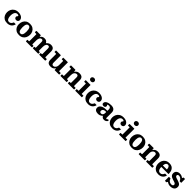

<svg xmlns="http://www.w3.org/2000/svg" viewBox="944 -3715 6668 6668"><g transform="rotate(45 4278.0 -381.0)"><path d="M35 -255Q35 -330 67.2 -393.8Q99.5 -457.5 162.8 -496.2Q226 -535 319 -535Q390 -535 441 -513Q492 -491 519.5 -455Q547 -419 547 -376.5Q547 -329.5 518.8 -306Q490.5 -282.5 453.5 -282.5Q414.5 -282.5 390.5 -304Q366.5 -325.5 366.5 -360.5Q366.5 -382.5 375.8 -394.2Q385 -406 394 -413.8Q403 -421.5 403 -431.5Q403 -446.5 384 -456.2Q365 -466 334 -466Q290.5 -466 261.5 -439.5Q232.5 -413 217.8 -367.5Q203 -322 203 -265Q203 -213 213.5 -166.2Q224 -119.5 249.5 -90.2Q275 -61 319.5 -61Q367.5 -61 398.8 -88Q430 -115 449 -162Q451.5 -168 455 -170.5Q458.5 -173 468 -173H532.5Q543 -173 545.2 -170.8Q547.5 -168.5 545 -161Q521.5 -75.5 460.2 -30.2Q399 15 307.5 15Q214.5 15 154.2 -22.2Q94 -59.5 64.5 -121Q35 -182.5 35 -255Z M618.5 -247.5Q618.5 -327.5 649 -392.8Q679.5 -458 739.5 -496.5Q799.5 -535 887.5 -535Q975.5 -535 1035.5 -498Q1095.5 -461 1126 -400.5Q1156.5 -340 1156.5 -270Q1156.5 -190 1126 -125.5Q1095.5 -61 1035.5 -23Q975.5 15 887.5 15Q799.5 15 739.5 -21.5Q679.5 -58 649 -117.8Q618.5 -177.5 618.5 -247.5ZM783.5 -270Q783.5 -213 792 -164.5Q800.5 -116 823 -86.8Q845.5 -57.5 887.5 -57.5Q929.5 -57.5 952 -86Q974.5 -114.5 983 -158.8Q991.5 -203 991.5 -250Q991.5 -307 983 -355.2Q974.5 -403.5 952 -433Q929.5 -462.5 887.5 -462.5Q845.5 -462.5 823 -434Q800.5 -405.5 792 -361.2Q783.5 -317 783.5 -270Z M1211 -17V-63.5Q1211 -72 1213.5 -76Q1216 -80 1225.5 -80H1277.5Q1289.5 -80 1292.8 -83.8Q1296 -87.5 1296 -99.5V-420.5Q1296 -434 1291.2 -437Q1286.5 -440 1273.5 -440H1234.5Q1221 -440 1216 -442.8Q1211 -445.5 1211 -459V-497.5Q1211 -511.5 1215 -515.8Q1219 -520 1232.5 -520H1414Q1425.5 -520 1430.8 -517.2Q1436 -514.5 1436 -502.5V-478.5Q1436 -449.5 1440.8 -449.5Q1445.5 -449.5 1456.5 -464.5Q1478 -495 1514 -515Q1550 -535 1602 -535Q1656 -535 1687.8 -516.8Q1719.5 -498.5 1738.5 -467Q1748 -451 1754.5 -453Q1761 -455 1770.5 -466.5Q1796 -495.5 1832 -515.2Q1868 -535 1920 -535Q2004 -535 2043 -492.2Q2082 -449.5 2082 -369V-100.5Q2082 -87 2085.8 -83.5Q2089.5 -80 2103.5 -80H2150.5Q2160.5 -80 2164 -76.5Q2167.5 -73 2167.5 -62.5V-25Q2167.5 -9.5 2163.8 -4.8Q2160 0 2144.5 0H1888Q1873 0 1868 -3.5Q1863 -7 1863 -22V-58.5Q1863 -70 1865.8 -75Q1868.5 -80 1879.5 -80H1912.5Q1925 -80 1928.5 -83.5Q1932 -87 1932 -99.5V-355.5Q1932 -403.5 1918.2 -425.8Q1904.5 -448 1872 -448Q1821 -448 1792.5 -404.2Q1764 -360.5 1764 -283V-100Q1764 -80 1782.5 -80H1807.5Q1817.5 -80 1822.2 -77.8Q1827 -75.5 1827 -65V-21.5Q1827 -8 1822.8 -4Q1818.5 0 1804.5 0H1570.5Q1558.5 0 1555 -3.5Q1551.5 -7 1551.5 -19.5V-60Q1551.5 -72.5 1554.8 -76.2Q1558 -80 1570.5 -80H1596Q1608.5 -80 1611.2 -84Q1614 -88 1614 -100V-355.5Q1614 -403.5 1600.2 -425.8Q1586.5 -448 1554 -448Q1506.5 -448 1476.2 -404.2Q1446 -360.5 1446 -283V-101.5Q1446 -87.5 1448.5 -83.8Q1451 -80 1465 -80H1498.5Q1509 -80 1512 -76.8Q1515 -73.5 1515 -63V-19Q1515 -9.5 1512.2 -4.8Q1509.5 0 1499.5 0H1230Q1219.5 0 1215.2 -2.8Q1211 -5.5 1211 -17Z M2266.5 -151V-421.5Q2266.5 -432 2263.2 -436Q2260 -440 2250 -440H2196Q2185 -440 2180.8 -442.8Q2176.5 -445.5 2176.5 -456.5V-500.5Q2176.5 -512.5 2179.8 -516.2Q2183 -520 2194.5 -520H2397Q2408.5 -520 2412.5 -517.2Q2416.5 -514.5 2416.5 -502.5V-164.5Q2416.5 -67 2486.5 -67Q2520.5 -67 2549 -88Q2577.5 -109 2594.5 -147.2Q2611.5 -185.5 2611.5 -237V-421Q2611.5 -432.5 2607.8 -436.2Q2604 -440 2593 -440H2548Q2539 -440 2535.2 -442Q2531.5 -444 2531.5 -453V-503Q2531.5 -513 2534 -516.5Q2536.5 -520 2546 -520H2747Q2756.5 -520 2759 -516.5Q2761.5 -513 2761.5 -503V-98.5Q2761.5 -85.5 2765.2 -82.8Q2769 -80 2782 -80H2836.5Q2851.5 -80 2851.5 -66.5V-18Q2851.5 -7.5 2849.2 -3.8Q2847 0 2837 0H2640.5Q2627.5 0 2624.5 -4Q2621.5 -8 2621.5 -21V-67Q2621.5 -75 2617 -77Q2612.5 -79 2606 -69Q2582.5 -31.5 2543 -8.2Q2503.5 15 2438.5 15Q2347 15 2306.8 -28Q2266.5 -71 2266.5 -151Z M2980.5 -440H2925.5Q2914 -440 2911 -443.8Q2908 -447.5 2908 -459V-501Q2908 -512.5 2913.2 -516.2Q2918.5 -520 2929 -520H3116Q3138 -520 3138 -499V-460.5Q3138 -441.5 3141.8 -439.8Q3145.5 -438 3153 -448.5Q3178.5 -483.5 3217.5 -509.2Q3256.5 -535 3321 -535Q3412.5 -535 3452.8 -492.2Q3493 -449.5 3493 -369V-102Q3493 -88 3496.2 -84Q3499.5 -80 3514 -80H3567.5Q3583 -80 3583 -63.5V-18.5Q3583 -5 3578.2 -2.5Q3573.5 0 3560.5 0H3288.5Q3277.5 0 3275.2 -4Q3273 -8 3273 -19.5V-61.5Q3273 -70.5 3275.2 -75.2Q3277.5 -80 3287 -80H3322.5Q3335 -80 3339 -83.2Q3343 -86.5 3343 -99.5V-355.5Q3343 -403.5 3326 -425.8Q3309 -448 3273 -448Q3222 -448 3185 -404.2Q3148 -360.5 3148 -283V-100Q3148 -88.5 3151.8 -84.2Q3155.5 -80 3167.5 -80H3199Q3210 -80 3214 -77Q3218 -74 3218 -62.5V-17Q3218 -5.5 3213.2 -2.8Q3208.5 0 3198.5 0H2923Q2912.5 0 2910.2 -3.8Q2908 -7.5 2908 -18.5V-61.5Q2908 -73.5 2911.8 -76.8Q2915.5 -80 2927 -80H2977Q2989.5 -80 2993.8 -82.5Q2998 -85 2998 -97.5V-424.5Q2998 -435 2994.5 -437.5Q2991 -440 2980.5 -440Z M3704 -695Q3704 -733 3730.5 -755.2Q3757 -777.5 3794 -777.5Q3831 -777.5 3857.5 -755.2Q3884 -733 3884 -695Q3884 -657 3857.5 -634.8Q3831 -612.5 3794 -612.5Q3757 -612.5 3730.5 -634.8Q3704 -657 3704 -695ZM3713.5 -440H3646Q3634 -440 3634 -451V-506.5Q3634 -520 3647.5 -520H3863Q3869.5 -520 3871.8 -518.2Q3874 -516.5 3874 -510V-92.5Q3874 -80 3884.5 -80H3951Q3959 -80 3961.5 -78.5Q3964 -77 3964 -69V-14Q3964 -5 3961.5 -2.5Q3959 0 3950 0H3648Q3639.5 0 3636.8 -2Q3634 -4 3634 -12.5V-65.5Q3634 -75 3637 -77.5Q3640 -80 3649 -80H3712Q3720 -80 3722 -82.2Q3724 -84.5 3724 -92.5V-427.5Q3724 -440 3713.5 -440Z M4006.5 -255Q4006.5 -330 4038.8 -393.8Q4071 -457.5 4134.2 -496.2Q4197.5 -535 4290.5 -535Q4361.5 -535 4412.5 -513Q4463.5 -491 4491 -455Q4518.5 -419 4518.5 -376.5Q4518.5 -329.5 4490.2 -306Q4462 -282.5 4425 -282.5Q4386 -282.5 4362 -304Q4338 -325.5 4338 -360.5Q4338 -382.5 4347.2 -394.2Q4356.5 -406 4365.5 -413.8Q4374.5 -421.5 4374.5 -431.5Q4374.5 -446.5 4355.5 -456.2Q4336.5 -466 4305.5 -466Q4262 -466 4233 -439.5Q4204 -413 4189.2 -367.5Q4174.5 -322 4174.5 -265Q4174.5 -213 4185 -166.2Q4195.5 -119.5 4221 -90.2Q4246.5 -61 4291 -61Q4339 -61 4370.2 -88Q4401.5 -115 4420.5 -162Q4423 -168 4426.5 -170.5Q4430 -173 4439.5 -173H4504Q4514.5 -173 4516.8 -170.8Q4519 -168.5 4516.5 -161Q4493 -75.5 4431.8 -30.2Q4370.5 15 4279 15Q4186 15 4125.8 -22.2Q4065.5 -59.5 4036 -121Q4006.5 -182.5 4006.5 -255Z M4591.5 -123Q4591.5 -201 4665.2 -248.8Q4739 -296.5 4868 -296.5H4909.5Q4918 -296.5 4920.2 -298.5Q4922.5 -300.5 4922.5 -309.5V-367Q4922.5 -411.5 4901.8 -437.8Q4881 -464 4834.5 -464Q4808.5 -464 4788.2 -456.8Q4768 -449.5 4768 -439.5Q4768 -432 4773.5 -427.8Q4779 -423.5 4784.8 -415Q4790.5 -406.5 4790.5 -385.5Q4790.5 -354.5 4767 -336Q4743.5 -317.5 4710.5 -317.5Q4676 -317.5 4651.2 -333.2Q4626.5 -349 4626.5 -385.5Q4626.5 -423 4648.2 -450.2Q4670 -477.5 4706.2 -495.2Q4742.5 -513 4787 -521.5Q4831.5 -530 4877 -530Q4982 -530 5027.2 -483.5Q5072.5 -437 5072.5 -359.5V-103.5Q5072.5 -88.5 5080.2 -81.5Q5088 -74.5 5098.5 -74.5Q5109 -74.5 5119.8 -80Q5130.5 -85.5 5141.5 -104Q5146.5 -112.5 5153 -107.5L5190.5 -84.5Q5197 -80.5 5193.5 -72.5Q5176 -39 5142.2 -14.5Q5108.5 10 5059.5 10H5059Q5004 10 4980.5 -9.2Q4957 -28.5 4944.5 -50.5Q4937.5 -61.5 4932.8 -62Q4928 -62.5 4920.5 -53.5Q4908.5 -40 4888.2 -25.2Q4868 -10.5 4836 -0.2Q4804 10 4756.5 10Q4680 10 4635.8 -24Q4591.5 -58 4591.5 -123ZM4761 -140.5Q4761 -105.5 4781.2 -89.2Q4801.5 -73 4831.5 -73Q4873 -73 4897.8 -102.5Q4922.5 -132 4922.5 -191V-230Q4922.5 -240 4912.5 -240H4884.5Q4823.5 -240 4792.2 -211.8Q4761 -183.5 4761 -140.5Z M5202 -255Q5202 -330 5234.2 -393.8Q5266.5 -457.5 5329.8 -496.2Q5393 -535 5486 -535Q5557 -535 5608 -513Q5659 -491 5686.5 -455Q5714 -419 5714 -376.5Q5714 -329.5 5685.8 -306Q5657.5 -282.5 5620.5 -282.5Q5581.5 -282.5 5557.5 -304Q5533.5 -325.5 5533.5 -360.5Q5533.5 -382.5 5542.8 -394.2Q5552 -406 5561 -413.8Q5570 -421.5 5570 -431.5Q5570 -446.5 5551 -456.2Q5532 -466 5501 -466Q5457.5 -466 5428.5 -439.5Q5399.5 -413 5384.8 -367.5Q5370 -322 5370 -265Q5370 -213 5380.5 -166.2Q5391 -119.5 5416.5 -90.2Q5442 -61 5486.5 -61Q5534.5 -61 5565.8 -88Q5597 -115 5616 -162Q5618.5 -168 5622 -170.5Q5625.5 -173 5635 -173H5699.5Q5710 -173 5712.2 -170.8Q5714.5 -168.5 5712 -161Q5688.5 -75.5 5627.2 -30.2Q5566 15 5474.5 15Q5381.5 15 5321.2 -22.2Q5261 -59.5 5231.5 -121Q5202 -182.5 5202 -255Z M5855.5 -695Q5855.5 -733 5882 -755.2Q5908.5 -777.5 5945.5 -777.5Q5982.5 -777.5 6009 -755.2Q6035.5 -733 6035.5 -695Q6035.5 -657 6009 -634.8Q5982.5 -612.5 5945.5 -612.5Q5908.5 -612.5 5882 -634.8Q5855.5 -657 5855.5 -695ZM5865 -440H5797.5Q5785.5 -440 5785.5 -451V-506.5Q5785.5 -520 5799 -520H6014.5Q6021 -520 6023.2 -518.2Q6025.5 -516.5 6025.5 -510V-92.5Q6025.5 -80 6036 -80H6102.5Q6110.5 -80 6113 -78.5Q6115.5 -77 6115.5 -69V-14Q6115.5 -5 6113 -2.5Q6110.5 0 6101.5 0H5799.5Q5791 0 5788.2 -2Q5785.5 -4 5785.5 -12.5V-65.5Q5785.5 -75 5788.5 -77.5Q5791.5 -80 5800.5 -80H5863.5Q5871.5 -80 5873.5 -82.2Q5875.5 -84.5 5875.5 -92.5V-427.5Q5875.5 -440 5865 -440Z M6158 -247.5Q6158 -327.5 6188.5 -392.8Q6219 -458 6279 -496.5Q6339 -535 6427 -535Q6515 -535 6575 -498Q6635 -461 6665.5 -400.5Q6696 -340 6696 -270Q6696 -190 6665.5 -125.5Q6635 -61 6575 -23Q6515 15 6427 15Q6339 15 6279 -21.5Q6219 -58 6188.5 -117.8Q6158 -177.5 6158 -247.5ZM6323 -270Q6323 -213 6331.5 -164.5Q6340 -116 6362.5 -86.8Q6385 -57.5 6427 -57.5Q6469 -57.5 6491.5 -86Q6514 -114.5 6522.5 -158.8Q6531 -203 6531 -250Q6531 -307 6522.5 -355.2Q6514 -403.5 6491.5 -433Q6469 -462.5 6427 -462.5Q6385 -462.5 6362.5 -434Q6340 -405.5 6331.5 -361.2Q6323 -317 6323 -270Z M6823 -440H6768Q6756.5 -440 6753.5 -443.8Q6750.5 -447.5 6750.5 -459V-501Q6750.5 -512.5 6755.8 -516.2Q6761 -520 6771.5 -520H6958.5Q6980.5 -520 6980.5 -499V-460.5Q6980.5 -441.5 6984.2 -439.8Q6988 -438 6995.5 -448.5Q7021 -483.5 7060 -509.2Q7099 -535 7163.5 -535Q7255 -535 7295.2 -492.2Q7335.5 -449.5 7335.5 -369V-102Q7335.5 -88 7338.8 -84Q7342 -80 7356.5 -80H7410Q7425.5 -80 7425.5 -63.5V-18.5Q7425.5 -5 7420.8 -2.5Q7416 0 7403 0H7131Q7120 0 7117.8 -4Q7115.5 -8 7115.5 -19.5V-61.5Q7115.5 -70.5 7117.8 -75.2Q7120 -80 7129.5 -80H7165Q7177.5 -80 7181.5 -83.2Q7185.5 -86.5 7185.5 -99.5V-355.5Q7185.5 -403.5 7168.5 -425.8Q7151.5 -448 7115.5 -448Q7064.5 -448 7027.5 -404.2Q6990.5 -360.5 6990.5 -283V-100Q6990.5 -88.5 6994.2 -84.2Q6998 -80 7010 -80H7041.5Q7052.5 -80 7056.5 -77Q7060.5 -74 7060.5 -62.5V-17Q7060.5 -5.5 7055.8 -2.8Q7051 0 7041 0H6765.5Q6755 0 6752.8 -3.8Q6750.5 -7.5 6750.5 -18.5V-61.5Q6750.5 -73.5 6754.2 -76.8Q6758 -80 6769.5 -80H6819.5Q6832 -80 6836.2 -82.5Q6840.5 -85 6840.5 -97.5V-424.5Q6840.5 -435 6837 -437.5Q6833.5 -440 6823 -440Z M7462 -250Q7462 -330 7492.5 -394.5Q7523 -459 7583.5 -497Q7644 -535 7734.5 -535Q7810 -535 7857.8 -508.5Q7905.5 -482 7931.5 -440Q7957.5 -398 7967.5 -350.2Q7977.5 -302.5 7977.5 -260.5Q7977.5 -249.5 7974.2 -246.5Q7971 -243.5 7960 -243.5H7638Q7628.5 -243.5 7626 -240.8Q7623.5 -238 7624 -229Q7625 -183.5 7637 -145.2Q7649 -107 7675 -84Q7701 -61 7744.5 -61Q7792.5 -61 7824 -87.5Q7855.5 -114 7874.5 -161Q7877 -166.5 7879.5 -169.8Q7882 -173 7890.5 -173H7958Q7967 -173 7969.2 -170.5Q7971.5 -168 7970 -161.5Q7948 -75.5 7885.2 -30.2Q7822.5 15 7727.5 15Q7639.5 15 7580.5 -22Q7521.5 -59 7491.8 -119.5Q7462 -180 7462 -250ZM7639.5 -316.5H7809Q7819 -316.5 7821 -318Q7823 -319.5 7823 -327.5Q7822 -357.5 7812.2 -389Q7802.5 -420.5 7782.8 -442Q7763 -463.5 7731.5 -463.5Q7696.5 -463.5 7673.8 -444.5Q7651 -425.5 7639.5 -395.5Q7628 -365.5 7626 -332Q7625.5 -323 7627 -319.8Q7628.5 -316.5 7639.5 -316.5Z M8419 -355.5Q8398 -409.5 8357 -436.5Q8316 -463.5 8272.5 -463.5Q8240.5 -463.5 8223.8 -448.5Q8207 -433.5 8207 -411Q8207 -382.5 8229.8 -365.5Q8252.5 -348.5 8288.5 -337.2Q8324.5 -326 8364.8 -314Q8405 -302 8440.8 -283.8Q8476.5 -265.5 8499.2 -234.8Q8522 -204 8522 -154.5Q8522 -95 8494.5 -57Q8467 -19 8420.2 -1Q8373.5 17 8315 17Q8265 17 8227.2 2Q8189.5 -13 8165 -32.5Q8158.5 -38 8154.2 -37.8Q8150 -37.5 8146.5 -29.5L8133 -2Q8130 4 8126.2 7Q8122.5 10 8113 10H8065Q8056.5 10 8054.2 6.8Q8052 3.5 8052 -5V-172Q8052 -181 8054.2 -184.5Q8056.5 -188 8065 -188H8118Q8128.5 -188 8131.2 -185Q8134 -182 8137 -174.5Q8155.5 -116.5 8198 -87Q8240.5 -57.5 8295 -57.5Q8336.5 -57.5 8357.8 -74.5Q8379 -91.5 8379 -120.5Q8379 -150 8356.5 -166.8Q8334 -183.5 8298.8 -194.8Q8263.5 -206 8224 -217.8Q8184.5 -229.5 8149.2 -248Q8114 -266.5 8091.5 -297.8Q8069 -329 8069 -380Q8069 -454.5 8119.2 -495.8Q8169.5 -537 8246.5 -537Q8297.5 -537 8334.8 -521.2Q8372 -505.5 8393.5 -486.5Q8401 -480 8404 -479.2Q8407 -478.5 8411.5 -489.5L8424 -519Q8427 -525.5 8430.5 -527.8Q8434 -530 8444.5 -530H8491.5Q8504 -530 8504 -516.5V-354Q8504 -346 8501.8 -343Q8499.5 -340 8491 -340H8438Q8426.5 -340 8424 -343.8Q8421.5 -347.5 8419 -355.5Z"/></g></svg>

Font: Besley
Style: Bold
Weight: 700
Designer: Owen Earl
Foundry: indestructible type*
Version: Version 2.001; ttfautohint (v1.8.3)